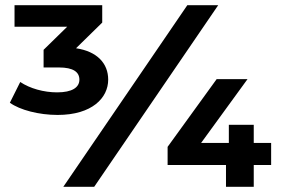

<svg xmlns="http://www.w3.org/2000/svg" viewBox="-20 -720 1084 740"><path d="M397 -413C397 -476 354 -522 273 -534L374 -633V-700H36V-617H239L148 -528V-460H207C263 -460 286 -442 286 -413C286 -383 258 -364 200 -364C149 -364 95 -379 58 -404L18 -324C57 -296 130 -277 202 -277C335 -277 397 -343 397 -413ZM702 -700 224 0H343L821 -700ZM1025 -169H958V-239H862V-169H755L934 -415H815L626 -154V-84H851V0H958V-84H1025Z"/></svg>

Font: Montserrat Lite
Style: Bold
Weight: 700
Designer: Julieta Ulanovsky
Foundry: Julieta Ulanovsky
Version: Version 7.200;PS 007.200;hotconv 1.0.88;makeotf.lib2.5.64775